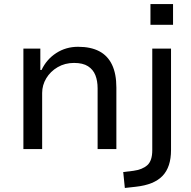

<svg xmlns="http://www.w3.org/2000/svg" viewBox="-20 -739 949 952"><path d="M96 0V-498H180V-392H186Q211 -445 259 -476Q307 -507 367 -507Q430 -507 472 -485Q514 -463 535.5 -418Q557 -373 557 -305V0H464V-301Q464 -338 453 -366Q442 -394 416.5 -410.5Q391 -427 347 -427Q302 -427 266 -406Q230 -385 209.5 -351Q189 -317 189 -278V0ZM726 -616V-719H838V-616ZM599 193 591 114 641 108Q686 102 710.5 80Q735 58 735 6V-498H828V5Q828 47 817.5 79Q807 111 786 133Q765 155 732 168.5Q699 182 653 187Z"/></svg>

Font: Nunito Sans 6pt
Style: Regular
Weight: 400
Version: Version 3.101;gftools[0.9.27]